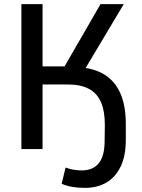

<svg xmlns="http://www.w3.org/2000/svg" viewBox="-20 -725 690 934"><path d="M392 189Q360 189 331 184Q302 179 280 169L299 90Q317 97 337 100.5Q357 104 378 104Q432 104 460.5 69Q489 34 489 -40L490 -117Q490 -185 471 -228.5Q452 -272 412 -293Q372 -314 311 -314H187V0H84V-705H187V-402H311L282 -381L469 -705H582L378 -363L361 -398Q436 -394 487.5 -362.5Q539 -331 565.5 -271Q592 -211 592 -122V-43Q592 32 567.5 84Q543 136 498.5 162.5Q454 189 392 189Z"/></svg>

Font: Nunito Sans 10pt SemiCondensed SemiBold
Style: Regular
Weight: 600
Width: 4
Designer: Vernon Adams
Foundry: Vernon Adams
Version: Version 3.101;gftools[0.9.27]